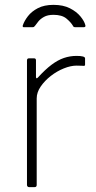

<svg xmlns="http://www.w3.org/2000/svg" viewBox="-20 -770 396 790"><path d="M100 0Q96 0 93.5 -2.5Q91 -5 91 -9V-521Q91 -530 99 -530H120Q128 -530 128 -522V-454Q128 -449 130 -448Q132 -447 136 -451Q166 -484 192 -503.5Q218 -523 243 -531.5Q268 -540 295 -540Q330 -540 330 -530V-504Q330 -499 325 -499Q321 -499 314.5 -499.5Q308 -500 295 -500Q271 -500 242.5 -488.5Q214 -477 189 -457.5Q164 -438 147.5 -414Q131 -390 131 -365V-9Q131 0 122 0H100ZM324 -658H289Q286 -658 284 -659Q282 -660 280 -664Q272 -678 253.5 -693.5Q235 -709 200 -709Q176 -709 161 -700.5Q146 -692 138 -682Q130 -672 125 -665Q122 -661 120 -659.5Q118 -658 113 -658H78Q74 -658 73.5 -661Q73 -664 74 -666Q80 -684 95 -703.5Q110 -723 136 -736.5Q162 -750 200 -750Q240 -750 267.5 -736Q295 -722 311 -702.5Q327 -683 331 -667Q334 -658 324 -658Z"/></svg>

Font: Libre Franklin Thin
Style: Regular
Weight: 100
Designer: Pablo Impallari, Rodrigo Fuenzalida, Nhung Nguyen
Foundry: Impallari Type
Version: Version 3.000